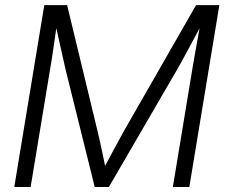

<svg xmlns="http://www.w3.org/2000/svg" viewBox="-20 -748 900 768"><path d="M37.1 0 157.2 -727.5H248.5L370.6 -221.7Q374.5 -205.6 379.2 -184.6Q383.8 -163.6 388.7 -140.6Q393.6 -117.7 397.9 -96.4Q402.3 -75.2 405.8 -59.1L388.7 -62Q397.5 -78.6 408.7 -99.9Q419.9 -121.1 432.1 -143.8Q444.3 -166.5 455.8 -187.5Q467.3 -208.5 476.1 -224.6L764.2 -727.5H857.4L737.3 0H671.4L748.5 -466.8Q752.4 -488.8 756.6 -513.9Q760.7 -539.1 765.6 -564.9Q770.5 -590.8 775.1 -616.9Q779.8 -643.1 784.2 -668L794.4 -665Q778.8 -635.7 763.4 -607.2Q748 -578.6 734.1 -552.7Q720.2 -526.9 707.8 -504.2Q695.3 -481.4 685.1 -463.9L415.5 0H358.9L243.2 -466.3Q237.8 -490.2 230.5 -522.2Q223.1 -554.2 215.1 -591.3Q207 -628.4 198.2 -668L210 -665Q206.1 -640.1 202.1 -613.8Q198.2 -587.4 194.6 -561.5Q190.9 -535.6 187 -510.7Q183.1 -485.8 179.2 -463.9L102.5 0Z"/></svg>

Font: Inter 28pt Light
Style: Italic
Weight: 300
Italic angle: -9.3988°
Designer: Rasmus Andersson
Foundry: rsms
Version: Version 4.001;git-66647c0bb